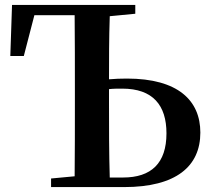

<svg xmlns="http://www.w3.org/2000/svg" viewBox="-20 -762 861 782"><path d="M427 -39C424 -140 424 -243 424 -346V-399C442 -401 460 -401 478 -401C603 -401 658 -333 658 -219C658 -97 596 -39 481 -39ZM531 -706V-742H29L22 -534H77L120 -700H284C285 -600 285 -498 285 -395V-346C285 -245 285 -144 284 -44L188 -35V0H485C698 0 796 -85 796 -222C796 -352 706 -442 497 -442C471 -442 447 -441 424 -439C424 -515 424 -605 427 -696Z"/></svg>

Font: Noto Serif CJK JP
Style: Bold
Weight: 700
Designer: Ryoko NISHIZUKA 西塚涼子 (kana & ideographs); Frank Grießhammer (Latin, Greek & Cyrillic); Wenlong ZHANG 张文龙 (bopomofo); San
Foundry: Adobe Systems Incorporated
Version: Version 1.000;PS 1;hotconv 16.6.53;makeotf.lib2.5.65590